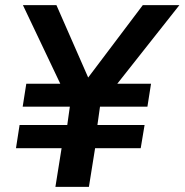

<svg xmlns="http://www.w3.org/2000/svg" viewBox="-20 -725 716 745"><path d="M195 0 219 -150H42L56 -240H241L251 -311H68L82 -400H235L223 -381L69 -705H199L324 -420H319L534 -705H676L420 -381L413 -400H566L552 -311H368L358 -240H541L526 -150H349L325 0Z"/></svg>

Font: Nunito Sans 8pt
Style: Bold Italic
Weight: 700
Italic angle: -9°
Version: Version 3.101;gftools[0.9.27]